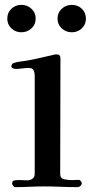

<svg xmlns="http://www.w3.org/2000/svg" viewBox="-20 -770 384 791"><path d="M317 -15Q317 -9 311.5 -4Q306 1 300 1Q265 1 230 -0.5Q195 -2 160 -2Q131 -2 101.5 -0.5Q72 1 42 1Q38 1 34 -4.5Q30 -10 30 -14Q30 -26 41 -27Q53 -29 66 -28Q79 -27 92 -27Q104 -27 113.5 -33.5Q123 -40 123 -53V-457Q123 -471 118.5 -480.5Q114 -490 98 -490Q85 -490 71.5 -488Q58 -486 44 -486Q40 -486 33.5 -488.5Q27 -491 27 -496Q27 -508 38 -511Q51 -515 64 -516.5Q77 -518 89 -520Q118 -525 145 -531.5Q172 -538 200 -544Q203 -545 206 -545.5Q209 -546 212 -546Q229 -546 229 -531Q229 -412 228.5 -292.5Q228 -173 228 -53Q228 -35 244.5 -31.5Q261 -28 274 -28Q282 -28 289.5 -28.5Q297 -29 304 -29Q309 -29 313 -24Q317 -19 317 -15ZM127 -693Q127 -669 109.5 -653Q92 -637 68 -637Q44 -637 27 -653Q10 -669 10 -693Q10 -718 27 -734Q44 -750 68 -750Q92 -750 109.5 -734Q127 -718 127 -693ZM334 -693Q334 -669 317 -653Q300 -637 276 -637Q252 -637 234.5 -653Q217 -669 217 -693Q217 -718 234.5 -734Q252 -750 276 -750Q300 -750 317 -734Q334 -718 334 -693Z"/></svg>

Font: Kaisei Decol Medium
Style: Regular
Weight: 500
Designer: Font-Kai, 金井和夫
Foundry: KAZUO KANAI
Version: Version 5.003